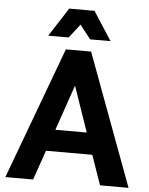

<svg xmlns="http://www.w3.org/2000/svg" viewBox="-60 -952 776 1000"><g transform="rotate(5 328.0 -451.5)"><path d="M6 0 262 -690H394L650 0H501L447 -155H205L151 0ZM244 -268H408L326 -506ZM164 -753 261 -903H393L490 -753H383L327 -825L271 -753Z"/></g></svg>

Font: Radio Canada SemiBold
Style: Regular
Weight: 600
Designer: Charles Daoud, Etienne Aubert Bonn, Alexandre Saumier Demers, Jacques Le Bailly
Foundry: Radio-Canada
Version: Version 2.104; ttfautohint (v1.8.4.7-5d5b);gftools[0.9.28.de